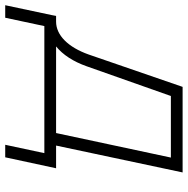

<svg xmlns="http://www.w3.org/2000/svg" viewBox="-44 -558 720 736"><g transform="rotate(90 316.0 -190.0)"><path d="M-32 150H16L48 0H535L503 150H551L593 -45H506L609 -530H281L157 -170C129 -91 83 -45 31 -45H9L6 -29ZM202 -162 316 -485H552L458 -45H126C158 -71 184 -111 202 -162Z"/></g></svg>

Font: Geist ExtraLight
Style: Italic
Weight: 200
Italic angle: -12°
Designer: Basement.studio, Andrés Briganti, Mateo Zaragoza
Foundry: Basement.studio, Vercel, Andrés Briganti, Guido Ferreyra, Mateo Zaragoza
Version: Version 1.500